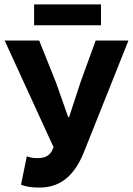

<svg xmlns="http://www.w3.org/2000/svg" viewBox="-20 -835 600 867"><path d="M158 12C259 12 319 -49 359 -148L560 -652H412L343 -462L292 -306H288L233 -462L157 -652H1L222 -170L213 -151C201 -130 179 -121 150 -121C124 -121 113 -125 101 -129L75 -1C94 7 120 12 158 12ZM134 -721H436V-815H134Z"/></svg>

Font: Giro Sans Regular
Style: Bold
Weight: 700
Designer: Paul D. Hunt
Foundry: Adobe Systems Incorporated
Version: Version 1.000;PS 1.0;hotconv 1.0.88;makeotf.lib2.5.647800